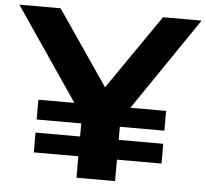

<svg xmlns="http://www.w3.org/2000/svg" viewBox="-70 -835 958 892"><g transform="rotate(5 409.0 -389.0)"><path d="M706.7 -345.6V-253.3H498.9V-192.2H706.7V-100H498.9V0H318.9V-100H111.1V-192.2H318.9V-253.3H111.1V-345.6H278.9L-15.6 -777.8H176.7L414.4 -430L654.4 -777.8H834.4L540 -345.6Z"/></g></svg>

Font: Paperlogy 8 ExtraBold
Style: Regular
Weight: 800
Designer: redesigned by Lee Juim, glyphs from Gmarket Sans & Montserrat
Foundry: PT&
Version: Version 1.001